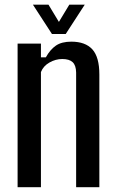

<svg xmlns="http://www.w3.org/2000/svg" viewBox="-20 -782 486 802"><path d="M53.5 0V-600H151V-542.5H171.5Q189.5 -575 213.5 -591.5Q237.5 -608 278 -608Q336.5 -608 365.8 -575.8Q395 -543.5 395 -471V0H298V-479Q297.5 -509 283.5 -522.2Q269.5 -535.5 240 -535.5Q212.5 -535.5 186.8 -521Q161 -506.5 151 -481V0ZM197 -640 117.5 -762.5H182.5L226 -690.5L269.5 -762.5H334L254.5 -640Z"/></svg>

Font: Big Shoulders Text Thin SemiBold
Style: Regular
Weight: 600
Version: Version 2.002